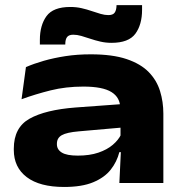

<svg xmlns="http://www.w3.org/2000/svg" viewBox="-20 -709 708 744"><path d="M442.5 0 449 -134.5 447 -157V-265.5L446 -289.5Q446 -331 412 -352.2Q378 -373.5 303 -373.5Q235 -373.5 176 -358.8Q117 -344 63.5 -324.5L80.5 -449Q111.5 -462.5 150 -473.5Q188.5 -484.5 233.8 -491.5Q279 -498.5 331.5 -498.5Q416 -498.5 470.8 -480Q525.5 -461.5 556.5 -429.5Q587.5 -397.5 600.2 -356Q613 -314.5 613 -268.5V0ZM228.5 15.5Q134 15.5 83.8 -22.5Q33.5 -60.5 33.5 -128V-133Q33.5 -215 94.8 -249.2Q156 -283.5 273 -292.5L458 -306L461.5 -215.5L285 -200Q238.5 -196 219.5 -185.2Q200.5 -174.5 200.5 -152V-150Q200.5 -129.5 219.5 -117.8Q238.5 -106 281.5 -106Q327.5 -106 361.2 -117.5Q395 -129 417 -147.8Q439 -166.5 449.5 -188.5L478.5 -119.5H442.5Q433 -82 409 -51.5Q385 -21 341.2 -2.8Q297.5 15.5 228.5 15.5ZM412 -543Q389.5 -543 369 -547.8Q348.5 -552.5 330 -558.8Q311.5 -565 295 -569.8Q278.5 -574.5 264 -574.5Q247 -574.5 240 -565.5Q233 -556.5 233 -538V-536.5H134.5V-554.5Q134.5 -611 160.2 -646.5Q186 -682 252.5 -682Q276 -682 296.5 -677.2Q317 -672.5 335.2 -666.2Q353.5 -660 369.8 -655.2Q386 -650.5 400 -650.5Q417.5 -650.5 424.2 -659.8Q431 -669 431.5 -687V-689H530.5V-671Q530.5 -613.5 504.5 -578.2Q478.5 -543 412 -543Z"/></svg>

Font: Anek Latin Expanded
Style: Bold
Weight: 700
Width: 7
Designer: Yesha Goshar
Foundry: Ek Type
Version: Version 1.003